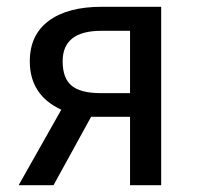

<svg xmlns="http://www.w3.org/2000/svg" viewBox="-20 -547 591 567"><path d="M281 -527H456V0H364V-202H249L138 0H35L161 -223Q68 -266 68 -366Q68 -444 124 -485.5Q180 -527 281 -527ZM277 -272H364V-456H279Q165 -456 165 -366Q165 -316 191.5 -294Q218 -272 277 -272Z"/></svg>

Font: Fira Sans
Style: Regular
Weight: 400
Designer: Carrois Corporate & Edenspiekermann AG
Foundry: Carrois Corporate GbR & Edenspiekermann AG
Version: Version 4.106;PS 004.106;hotconv 1.0.70;makeotf.lib2.5.58329